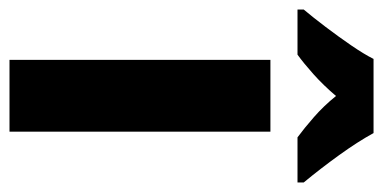

<svg xmlns="http://www.w3.org/2000/svg" viewBox="-266 -585 806 404"><g transform="rotate(90 137.0 -383.0)"><path d="M212 0H61V-549H212ZM215 -766Q233 -733 261.5 -693.5Q290 -654 319 -619V-606H224Q205 -620 181.5 -640.5Q158 -661 137 -687Q114 -660 91 -639.5Q68 -619 50 -606H-45V-619Q-29 -638 -8.5 -665Q12 -692 30.5 -719Q49 -746 59 -766Z"/></g></svg>

Font: Noto Sans Sinhala Condensed ExtraBold
Style: Regular
Weight: 800
Width: 3
Designer: Jelle Bosma - Monotype Design Team
Foundry: Monotype Imaging Inc.
Version: Version 2.006; ttfautohint (v1.8.4.7-5d5b)